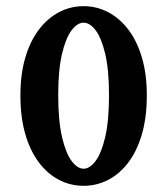

<svg xmlns="http://www.w3.org/2000/svg" viewBox="-20 -580 540 620"><path d="M250 -560.1Q292.5 -560.1 329.6 -540.5Q366.7 -521 394.8 -483.9Q422.9 -446.8 438.5 -393.3Q454.1 -339.8 454.1 -272Q454.1 -201.7 438.5 -147.5Q422.9 -93.3 394.8 -55.9Q366.7 -18.6 329.6 0.7Q292.5 20 250 20Q207.5 20 170.4 0.7Q133.3 -18.6 105.2 -55.9Q77.1 -93.3 61.5 -147.5Q45.9 -201.7 45.9 -272Q45.9 -339.8 61.5 -393.3Q77.1 -446.8 105.2 -483.9Q133.3 -521 170.4 -540.5Q207.5 -560.1 250 -560.1ZM250 -506.8Q230 -506.8 211.2 -482.2Q192.4 -457.5 180.2 -405.8Q168 -354 168 -272.9Q168 -190.4 180.2 -137.9Q192.4 -85.4 211.2 -60.3Q230 -35.2 250 -35.2Q270 -35.2 288.8 -60.3Q307.6 -85.4 319.8 -137.9Q332 -190.4 332 -272.9Q332 -354 319.8 -405.8Q307.6 -457.5 288.8 -482.2Q270 -506.8 250 -506.8Z"/></svg>

Font: BIZ UDMincho
Style: Bold
Weight: 700
Monospace: yes
Designer: TypeBank Co., Ltd.
Foundry: Morisawa Inc.
Version: Version 1.06